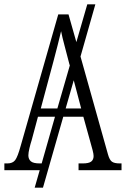

<svg xmlns="http://www.w3.org/2000/svg" viewBox="-20 -780 577 880"><path d="M0 0V-31H14Q38 -31 49.5 -46Q61 -61 75 -112L247 -714H294L330 -587L380 -760H417L349 -521L475 -72Q482 -47 493 -39Q504 -31 529 -31H537V0H340V-31H359Q387 -31 398 -39.5Q409 -48 409 -65Q409 -74 404.5 -91.5Q400 -109 395 -126L362 -245H270L177 80H139L162 0ZM167 -283H243L300 -480L298 -486Q285 -537 275 -574Q265 -611 260 -637Q254 -610 244.5 -574Q235 -538 225 -499ZM352 -283 318 -412 281 -283ZM162 -31H171L232 -245H154L125 -137Q120 -122 115 -101Q110 -80 110 -68Q110 -51 121 -41Q132 -31 162 -31Z"/></svg>

Font: Noto Serif ExtraCondensed Light
Style: Regular
Weight: 300
Width: 2
Designer: Monotype Design Team
Foundry: Monotype Imaging Inc.
Version: Version 2.014; ttfautohint (v1.8.4.7-5d5b)